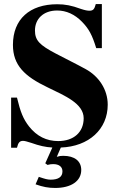

<svg xmlns="http://www.w3.org/2000/svg" viewBox="-20 -712 596 950"><path d="M204 96 215 104C226 101 234 100 243 100C272 100 289 113 289 136C289 163 269 177 231 177C215 177 202 173 178 165L172 163L156 200C193 213 219 218 253 218C332 218 382 184 382 129C382 85 349 59 293 59C281 59 273 60 261 64L281 18C420 13 513 -73 513 -194C513 -270 468 -335 404 -370C353 -398 305 -421 256 -447C176 -489 153 -512 153 -561C153 -618 194 -660 263 -660C308 -660 350 -641 386 -604C420 -569 436 -539 456 -474H484V-692H454C447 -665 440 -659 422 -659C413 -659 401 -661 380 -668C334 -685 302 -691 263 -691C127 -691 44 -617 44 -490C44 -389 102 -334 215 -280C258 -259 303 -239 337 -215C371 -191 394 -163 394 -127C394 -58 345 -14 268 -14C210 -14 162 -38 124 -86C95 -123 81 -158 64 -229H35V19H64C70 -7 78 -15 94 -15C102 -15 113 -12 135 -5C174 9 205 16 239 18Z"/></svg>

Font: XITS
Style: Bold
Weight: 700
Designer: MicroPress Inc., with final additions and corrections provided by Coen Hoffman, Elsevier (retired)
Version: Version 1.302